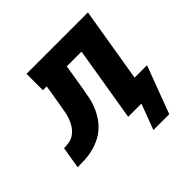

<svg xmlns="http://www.w3.org/2000/svg" viewBox="-225 -692 995 995"><g transform="rotate(-45 272.0 -194.5)"><path d="M358 141 411 0H314L382 -410H274L250 -264Q245 -236 239.5 -209Q234 -182 223 -155.5Q212 -129 195.5 -104.5Q179 -80 156.5 -60.5Q134 -41 107.5 -28.5Q81 -16 53.5 -9.5Q26 -3 -1.5 -1.5Q-29 0 -56 0L-36 -120Q-17 -120 3 -123.5Q23 -127 40 -139.5Q57 -152 69 -169.5Q81 -187 88 -206Q95 -225 99 -244.5Q103 -264 106 -283L127 -410H99V-530H549L481 -120H572L474 141Z"/></g></svg>

Font: Iosevka Slab Heavy Extended
Style: Italic
Weight: 900
Width: 7
Italic angle: -9°
Monospace: yes
Designer: Belleve Invis
Foundry: Belleve Invis
Version: Version 11.1.0; ttfautohint (v1.8.3)